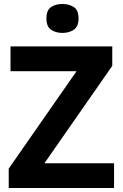

<svg xmlns="http://www.w3.org/2000/svg" viewBox="-20 -948 619 968"><path d="M555 0H24V-98L366 -589H33V-714H546V-616L204 -125H555ZM295 -928Q328 -928 352 -912.5Q376 -897 376 -855Q376 -814 352 -798Q328 -782 295 -782Q261 -782 237.5 -798Q214 -814 214 -855Q214 -897 237.5 -912.5Q261 -928 295 -928Z"/></svg>

Font: Noto Sans Vithkuqi
Style: Bold
Weight: 700
Version: Version 1.001; ttfautohint (v1.8.4.7-5d5b)